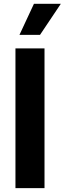

<svg xmlns="http://www.w3.org/2000/svg" viewBox="-20 -979 337 999"><path d="M211.6 -727.3V0H60.4V-727.3ZM81.3 -797.6 156.6 -959.2H296.5L188.2 -797.6Z"/></svg>

Font: Inter Zeller
Style: Bold
Weight: 700
Designer: Rasmus Andersson; Joe Bland
Foundry: zeller
Version: Version 3.015;git-dec3a8cb1